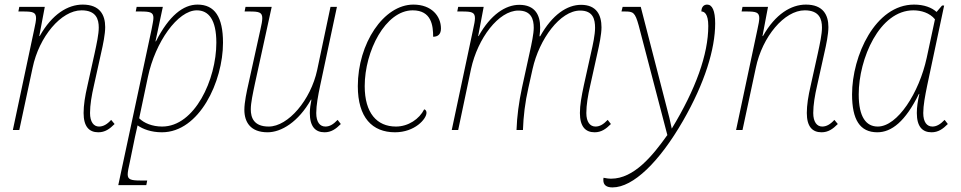

<svg xmlns="http://www.w3.org/2000/svg" viewBox="-20 -566 4184 836"><path d="M408 10C437 10 457 -4 479 -26L464 -44C446 -24 429 -15 411 -15C388 -15 372 -35 372 -74C372 -109 379 -151 389 -194L420 -334C429 -373 438 -417 438 -448C438 -501 415 -546 340 -546C276 -546 207 -505 153 -409H151L175 -536H64L60 -516H81C122 -516 137 -513 137 -487C137 -477 134 -460 129 -438L36 0H64L122 -271C150 -406 246 -521 335 -521C399 -521 410 -482 410 -446C410 -417 401 -376 392 -334L361 -194C350 -147 344 -108 344 -74C344 -15 368 10 408 10Z M495 240H617L621 220H594C550 220 536 216 536 193C536 183 540 162 545 141L568 29C572 12 575 -1 579 -20C602 -4 638 10 685 10C848 10 951 -211 951 -380C951 -492 915 -546 840 -546C778 -546 716 -498 659 -386H657L689 -536H575L571 -516H592C635 -516 648 -512 648 -488C648 -477 644 -460 640 -438ZM686 -15C643 -15 607 -30 586 -51L624 -231C656 -383 754 -521 837 -521C888 -521 922 -481 922 -380C922 -220 828 -15 686 -15Z M1145 10C1205 10 1279 -35 1334 -132H1336C1332 -113 1329 -91 1329 -74C1329 -15 1353 10 1393 10C1422 10 1442 -4 1464 -26L1450 -44C1431 -24 1415 -15 1397 -15C1373 -15 1357 -34 1357 -74C1357 -108 1365 -150 1374 -193L1447 -536H1419L1361 -261C1333 -131 1235 -15 1150 -15C1085 -15 1072 -54 1072 -90C1072 -118 1081 -159 1090 -202L1163 -536H1049L1045 -516H1066C1107 -516 1122 -513 1122 -487C1122 -476 1119 -459 1114 -438L1062 -202C1054 -167 1044 -120 1044 -88C1044 -35 1070 10 1145 10Z M1700 10C1786 10 1837 -48 1837 -75C1837 -82 1834 -88 1827 -90C1806 -48 1758 -15 1704 -15C1621 -15 1568 -74 1568 -191C1568 -343 1658 -521 1777 -521C1859 -521 1866 -454 1866 -406C1886 -406 1900 -416 1900 -442C1900 -495 1860 -546 1780 -546C1650 -546 1538 -376 1538 -191C1538 -54 1601 10 1700 10Z M2569 10C2598 10 2618 -4 2640 -26L2626 -44C2607 -24 2591 -15 2573 -15C2549 -15 2533 -35 2533 -74C2533 -109 2540 -151 2550 -194L2581 -334C2589 -369 2599 -416 2599 -447C2599 -500 2578 -545 2510 -545C2450 -545 2385 -503 2332 -408H2329C2331 -422 2332 -435 2332 -447C2332 -500 2310 -545 2241 -545C2181 -545 2116 -502 2064 -409H2062L2086 -536H1975L1971 -516H1992C2033 -516 2048 -513 2048 -487C2048 -476 2045 -460 2040 -438L1947 0H1975L2031 -266C2060 -399 2151 -520 2237 -520C2294 -520 2304 -481 2304 -445C2304 -420 2295 -376 2286 -336L2253 -185C2239 -120 2231 -59 2229 0H2257C2259 -59 2266 -120 2281 -185L2299 -266C2328 -396 2419 -520 2506 -520C2563 -520 2571 -481 2571 -445C2571 -415 2562 -373 2553 -334L2522 -194C2512 -147 2505 -108 2505 -74C2505 -15 2529 10 2569 10Z M2647 250C2737 250 2851 139 2954 -40C3049 -205 3094 -353 3094 -464C3094 -520 3081 -546 3059 -546C3044 -546 3034 -535 3034 -516C3046 -516 3064 -507 3064 -453C3064 -329 3009 -177 2905 -6C2899 -37 2891 -68 2883 -98L2770 -536H2691L2686 -516H2700C2737 -516 2745 -513 2761 -455L2886 23H2885C2821 113 2740 212 2641 212C2629 212 2618 210 2608 208C2607 212 2607 215 2607 218C2607 240 2621 250 2647 250Z M3557 10C3586 10 3606 -4 3628 -26L3613 -44C3595 -24 3578 -15 3560 -15C3537 -15 3521 -35 3521 -74C3521 -109 3528 -151 3538 -194L3569 -334C3578 -373 3587 -417 3587 -448C3587 -501 3564 -546 3489 -546C3425 -546 3356 -505 3302 -409H3300L3324 -536H3213L3209 -516H3230C3271 -516 3286 -513 3286 -487C3286 -477 3283 -460 3278 -438L3185 0H3213L3271 -271C3299 -406 3395 -521 3484 -521C3548 -521 3559 -482 3559 -446C3559 -417 3550 -376 3541 -334L3510 -194C3499 -147 3493 -108 3493 -74C3493 -15 3517 10 3557 10Z M3800 10C3862 10 3922 -37 3981 -157H3983C3976 -125 3972 -100 3972 -74C3972 -15 3996 10 4036 10C4065 10 4085 -4 4107 -26L4093 -44C4074 -24 4057 -15 4040 -15C4016 -15 4000 -34 4000 -74C4000 -107 4008 -149 4017 -193L4091 -542H4082L4058 -514C4037 -533 4004 -546 3960 -546C3791 -546 3690 -323 3690 -155C3690 -45 3724 10 3800 10ZM3802 -15C3752 -15 3719 -55 3719 -155C3719 -310 3809 -521 3957 -521C3991 -521 4028 -510 4051 -482L4015 -314C3982 -162 3888 -15 3802 -15Z"/></svg>

Font: Noto Serif SemiCondensed Thin
Style: Italic
Weight: 100
Width: 4
Italic angle: -12°
Designer: Monotype Design Team
Foundry: Monotype Imaging Inc.
Version: Version 2.013